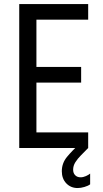

<svg xmlns="http://www.w3.org/2000/svg" viewBox="-20 -740 516 960"><path d="M76.2 0V-719.7H420.9V-641.6H162.1V-405.3H385.7V-327.1H162.1V-78.1H420.9V0ZM368.2 200.2Q334 200.2 311.5 176.8Q289.1 153.3 289.1 116.2Q289.1 75.7 315.2 44.2Q341.3 12.7 379.9 -22.5L420.9 0Q402.3 19 385 36.4Q367.7 53.7 356.7 71.3Q345.7 88.9 345.7 108.4Q345.7 126 356 136.2Q366.2 146.5 382.8 146.5Q396 146.5 409.7 140.4Q423.3 134.3 430.7 127.9V181.6Q420.4 189.5 402.1 194.8Q383.8 200.2 368.2 200.2Z"/></svg>

Font: Reddit Sans Condensed
Style: Regular
Weight: 400
Designer: Stephen Hutchings
Foundry: Reddit
Version: Version 1.014